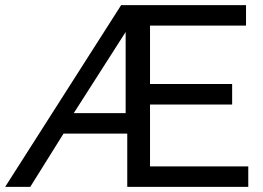

<svg xmlns="http://www.w3.org/2000/svg" viewBox="-45 -730 1026 750"><path d="M-24.9 0 428.2 -710H916V-629.9H541V-401.9H861.8V-321.8H541V-80.1H924.8V0H452.1V-208H203.1L73.2 0ZM243.2 -288.1H445.8V-605Z"/></svg>

Font: Raleway Medium
Style: Regular
Weight: 500
Designer: Matt McInerney, Pablo Impallari, Rodrigo Fuenzalida
Foundry: Matt McInerney, Pablo Impallari, Rodrigo Fuenzalida
Version: Version 3.000g; ttfautohint (v1.5) -l 8 -r 28 -G 28 -x 14 -D